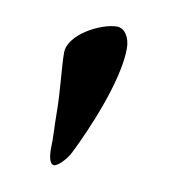

<svg xmlns="http://www.w3.org/2000/svg" viewBox="-45 -725 327 358"><g transform="rotate(10 118.5 -545.5)"><path d="M79 -408C86 -408 102 -424 109 -439C131 -483 175 -584 175 -646C175 -666 165 -683 150 -683C120 -683 61 -653 61 -618C61 -589 67 -546 67 -501C67 -480 69 -461 68 -436C68 -425 70 -408 79 -408Z"/></g></svg>

Font: EB Garamond
Style: Bold
Weight: 700
Designer: Georg Duffner and Octavio Pardo
Foundry: Georg Duffner
Version: Version 1.000;PS 001.000;hotconv 1.0.88;makeotf.lib2.5.64775